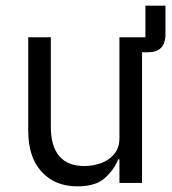

<svg xmlns="http://www.w3.org/2000/svg" viewBox="-20 -648 608 680"><path d="M483 0H403V-84H399Q384 -47 351.5 -17.5Q319 12 254 12Q175 12 127.5 -39.5Q80 -91 80 -185V-516H160V-199Q160 -130 190 -95Q220 -60 278 -60Q310 -60 338.5 -70.5Q367 -81 385 -103Q403 -125 403 -159V-516H495V-628H566V-526Q566 -509 560.5 -494.5Q555 -480 541.5 -471.5Q528 -463 503 -463H453L483 -493Z"/></svg>

Font: IBM Plex Sans Var
Style: Regular
Weight: 400
Designer: Mike Abbink, Paul van der Laan, Pieter van Rosmalen
Foundry: Bold Monday
Version: Version 3.000